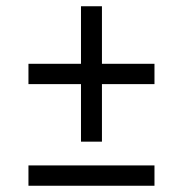

<svg xmlns="http://www.w3.org/2000/svg" viewBox="-20 -594 552 614"><path d="M239 -141V-325H71V-390H239V-574H306V-390H474V-325H306V-141ZM71 0V-65H474V0Z"/></svg>

Font: Noto Serif SemiCondensed SemiBold
Style: Italic
Weight: 600
Width: 4
Italic angle: -12°
Designer: Monotype Design Team
Foundry: Monotype Imaging Inc.
Version: Version 2.014; ttfautohint (v1.8.4.7-5d5b)